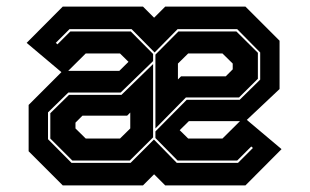

<svg xmlns="http://www.w3.org/2000/svg" viewBox="-20 -560 935 580"><path d="M169.5 0 66.5 -103V-243L169.5 -346H340.5L373.5 -378.5V-368L342.5 -398.5H239L174.5 -334.5L60.5 -430.5L169.5 -540H412L445.5 -506.5L479 -540H721.5L824.5 -437V-291L721.5 -194H550.5L517.5 -161.5V-172L548.5 -141.5H652L716.5 -205.5L830.5 -109.5L721.5 0H479L445.5 -33.5L412 0ZM196 -68H374.5L445 -138.5L514 -68H699L744 -113L739 -117.5L696.5 -75H516.5L449.5 -143V-163L544 -258.5H704L766 -319.5V-401.5L696.5 -472H516.5L447 -401.5L377.5 -472H190L148.5 -430.5L153.5 -426L192.5 -465H375L442.5 -397V-375.5L344.5 -280.5H186.5L125 -220.5V-139.5ZM198.5 -75 132 -141.5V-218L188.5 -273.5H347L442.5 -366.5V-145L372 -75ZM449.5 -172V-395L519 -465H694L759 -400.5V-322L702 -265.5H541.5ZM239 -141.5H342.5L373.5 -172V-220L364 -210.5H229L208 -189.5V-172ZM517.5 -320 527 -329.5H662L683 -350.5V-368L652 -398.5H548.5L517.5 -368Z"/></svg>

Font: Tourney ExtraBold
Style: Regular
Weight: 800
Designer: Tyler Finck
Foundry: Etcetera Type Co
Version: Version 1.015